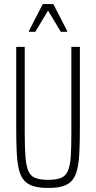

<svg xmlns="http://www.w3.org/2000/svg" viewBox="-20 -919 474 947"><path d="M218 8Q174 8 145.5 -0.5Q117 -9 99.5 -28.5Q82 -48 73.5 -82Q65 -116 62.5 -167.5Q60 -219 60 -291V-688H102V-260Q102 -191 105.5 -146.5Q109 -102 119.5 -76.5Q130 -51 153.5 -41.5Q177 -32 217 -32Q258 -32 281 -41.5Q304 -51 315 -76.5Q326 -102 329 -146.5Q332 -191 332 -260V-688H374V-291Q374 -219 371.5 -167.5Q369 -116 360.5 -82Q352 -48 335 -28.5Q318 -9 289.5 -0.5Q261 8 218 8ZM123 -762V-767L191 -899H243L311 -767V-762H280L217 -867L154 -762Z"/></svg>

Font: Saira ExtraCondensed ExtraLight
Style: Regular
Weight: 250
Width: 2
Designer: Hector Gatti with collaboration of the Omnibus-Type team
Foundry: Omnibus-Type
Version: Version 1.101